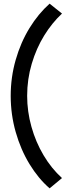

<svg xmlns="http://www.w3.org/2000/svg" viewBox="-20 -863 376 1060"><path d="M39.1 -334Q39.1 -436.5 66.7 -532.7Q94.2 -628.9 142.8 -708Q191.4 -787.1 253.9 -842.8L322.3 -788.1Q267.6 -737.3 224.1 -667Q180.7 -596.7 155.3 -511.2Q129.9 -425.8 129.9 -334Q129.9 -247.6 153.6 -163.1Q177.2 -78.6 220.5 -5.9Q263.7 66.9 322.3 120.1L253.9 176.8Q191.4 122.6 142.8 42.7Q94.2 -37.1 66.7 -134Q39.1 -231 39.1 -334Z"/></svg>

Font: Reddit Sans Chocolate SemiBold
Style: Regular
Weight: 600
Designer: Stephen Hutchings
Foundry: Reddit
Version: Version 1.011